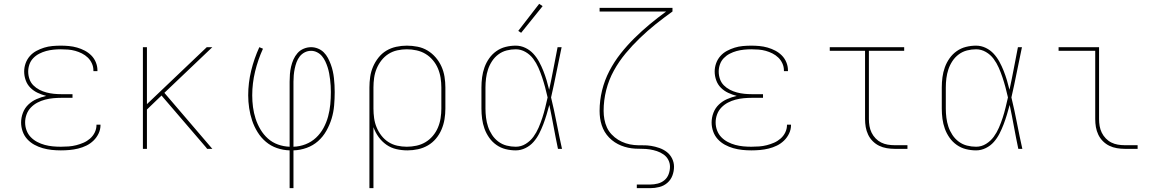

<svg xmlns="http://www.w3.org/2000/svg" viewBox="-20 -776 6040 1001"><path d="M297 8Q273 8 249.5 5.5Q226 3 203 -3.5Q180 -10 159 -21.5Q138 -33 122 -50.5Q106 -68 98 -91Q90 -114 90 -137Q90 -163 99.5 -188Q109 -213 128 -231Q147 -249 171 -259.5Q195 -270 221 -276Q198 -282 176.5 -292Q155 -302 138.5 -318.5Q122 -335 114 -357.5Q106 -380 106 -403Q106 -425 113.5 -446Q121 -467 135.5 -483.5Q150 -500 169.5 -510.5Q189 -521 210 -527.5Q231 -534 253 -536Q275 -538 297 -538Q318 -538 339.5 -536Q361 -534 382 -528Q403 -522 422 -512Q441 -502 456 -487Q471 -472 479.5 -451.5Q488 -431 488 -410Q488 -408 488 -407Q488 -406 488 -405H467Q467 -406 467 -407Q467 -408 467 -409Q467 -428 459 -445.5Q451 -463 437.5 -476Q424 -489 407 -497.5Q390 -506 372 -511Q354 -516 335 -517.5Q316 -519 297 -519Q278 -519 258.5 -517Q239 -515 220.5 -510Q202 -505 184.5 -496Q167 -487 153.5 -473Q140 -459 133.5 -440.5Q127 -422 127 -403Q127 -383 133.5 -364Q140 -345 154 -331Q168 -317 185.5 -308Q203 -299 222 -294Q241 -289 260.5 -287Q280 -285 300 -285H358V-266H300Q279 -266 257.5 -264Q236 -262 215 -256.5Q194 -251 175 -241Q156 -231 141 -215.5Q126 -200 118.5 -179.5Q111 -159 111 -138Q111 -116 118.5 -96Q126 -76 140.5 -61Q155 -46 174 -36Q193 -26 213.5 -20.5Q234 -15 255 -13Q276 -11 297 -11Q317 -11 337.5 -12.5Q358 -14 377.5 -19Q397 -24 415.5 -32Q434 -40 449.5 -53.5Q465 -67 474 -85.5Q483 -104 483 -124Q483 -125 483 -125.5Q483 -126 483 -126H504Q504 -126 504 -125Q504 -124 504 -124Q504 -101 494 -80Q484 -59 467.5 -43Q451 -27 430.5 -17Q410 -7 387.5 -1.5Q365 4 342.5 6Q320 8 297 8Z M725 0V-530H746V-233L1058 -530H1087L837 -292L1087 0H1060L1053 -9L822 -278L746 -205V0Z M1490 205V8Q1456 7 1424 -4Q1392 -15 1366.5 -36.5Q1341 -58 1323 -87Q1305 -116 1294.5 -147.5Q1284 -179 1279 -212.5Q1274 -246 1274 -279Q1274 -344 1289.5 -407.5Q1305 -471 1332 -530L1351 -522Q1325 -465 1310 -403.5Q1295 -342 1295 -279Q1295 -248 1299 -217.5Q1303 -187 1312.5 -157.5Q1322 -128 1338 -101Q1354 -74 1377 -53.5Q1400 -33 1429.5 -22.5Q1459 -12 1490 -11V-350Q1490 -370 1491.5 -389.5Q1493 -409 1497.5 -428.5Q1502 -448 1510 -466Q1518 -484 1531 -499Q1544 -514 1563 -522Q1582 -530 1602 -530Q1620 -530 1637.5 -523Q1655 -516 1668 -503Q1681 -490 1689.5 -474Q1698 -458 1704.5 -440.5Q1711 -423 1715 -405Q1719 -387 1721 -369Q1723 -351 1724 -332.5Q1725 -314 1725 -296Q1725 -261 1722 -226Q1719 -191 1709 -158Q1699 -125 1681.5 -94Q1664 -63 1638 -40Q1612 -17 1578.5 -5Q1545 7 1510 8V205ZM1510 -11Q1543 -12 1573.5 -24Q1604 -36 1627.5 -58Q1651 -80 1666.5 -108.5Q1682 -137 1690.5 -168.5Q1699 -200 1702 -232Q1705 -264 1705 -296Q1705 -313 1704 -329Q1703 -345 1701 -361.5Q1699 -378 1696 -394Q1693 -410 1688 -425.5Q1683 -441 1676 -456Q1669 -471 1658.5 -483.5Q1648 -496 1633 -503.5Q1618 -511 1602 -511Q1584 -511 1568.5 -503Q1553 -495 1542.5 -481.5Q1532 -468 1526 -451.5Q1520 -435 1516.5 -418Q1513 -401 1511.5 -384Q1510 -367 1510 -350Z M1906 205V-320Q1906 -348 1910 -375.5Q1914 -403 1925 -428.5Q1936 -454 1953.5 -476Q1971 -498 1994.5 -512Q2018 -526 2045.5 -532Q2073 -538 2101 -538Q2129 -538 2157 -532.5Q2185 -527 2209 -512.5Q2233 -498 2251.5 -476.5Q2270 -455 2281.5 -429.5Q2293 -404 2297.5 -376Q2302 -348 2302 -320V-210Q2302 -182 2297.5 -154.5Q2293 -127 2282 -101Q2271 -75 2253 -53.5Q2235 -32 2211 -18Q2187 -4 2159.5 2Q2132 8 2104 8Q2075 8 2046.5 1.5Q2018 -5 1994.5 -21.5Q1971 -38 1954 -61.5Q1937 -85 1927 -113V205ZM2101 -11Q2126 -11 2151.5 -16.5Q2177 -22 2198.5 -35Q2220 -48 2236.5 -67.5Q2253 -87 2263 -110.5Q2273 -134 2277 -159.5Q2281 -185 2281 -210V-320Q2281 -345 2277 -370.5Q2273 -396 2263 -419.5Q2253 -443 2236.5 -462.5Q2220 -482 2198.5 -495Q2177 -508 2151.5 -513.5Q2126 -519 2101 -519Q2076 -519 2051 -513.5Q2026 -508 2005 -494.5Q1984 -481 1968.5 -461Q1953 -441 1943.5 -418Q1934 -395 1930.5 -370Q1927 -345 1927 -320V-210Q1927 -185 1930.5 -160Q1934 -135 1943.5 -112Q1953 -89 1968.5 -69Q1984 -49 2005 -35.5Q2026 -22 2051 -16.5Q2076 -11 2101 -11Z M2669 8Q2642 8 2616 1.5Q2590 -5 2568 -20.5Q2546 -36 2530.5 -58Q2515 -80 2506 -105Q2497 -130 2493.5 -156.5Q2490 -183 2490 -210V-320Q2490 -347 2493.5 -373.5Q2497 -400 2506 -425Q2515 -450 2530.5 -472Q2546 -494 2568 -509.5Q2590 -525 2616 -531.5Q2642 -538 2669 -538Q2695 -538 2719 -526.5Q2743 -515 2760.5 -496Q2778 -477 2790.5 -454Q2803 -431 2812.5 -407Q2822 -383 2829.5 -358Q2837 -333 2843 -308Q2855 -363 2865.5 -418.5Q2876 -474 2887 -530H2908Q2894 -465 2881 -399Q2868 -333 2853 -268Q2869 -202 2882 -134.5Q2895 -67 2910 0H2889Q2877 -57 2866.5 -114.5Q2856 -172 2844 -229Q2837 -203 2829.5 -178Q2822 -153 2812.5 -128Q2803 -103 2791 -79.5Q2779 -56 2761.5 -36Q2744 -16 2719.5 -4Q2695 8 2669 8ZM2669 -11Q2697 -11 2721 -26Q2745 -41 2761 -63Q2777 -85 2788 -110.5Q2799 -136 2807.5 -162Q2816 -188 2822.5 -215Q2829 -242 2835 -268Q2829 -295 2822 -321Q2815 -347 2806.5 -372.5Q2798 -398 2787 -423Q2776 -448 2760 -469.5Q2744 -491 2720 -505Q2696 -519 2669 -519Q2645 -519 2621.5 -513Q2598 -507 2578.5 -492.5Q2559 -478 2545.5 -457.5Q2532 -437 2524.5 -414.5Q2517 -392 2514 -368Q2511 -344 2511 -320V-210Q2511 -186 2514 -162Q2517 -138 2524.5 -115.5Q2532 -93 2545.5 -72.5Q2559 -52 2578.5 -37.5Q2598 -23 2621.5 -17Q2645 -11 2669 -11ZM2697 -605 2682 -615 2791 -756 2809 -744Z M3300 205V186H3370Q3390 186 3409.5 181Q3429 176 3444 163.5Q3459 151 3466 132Q3473 113 3473 93Q3473 74 3464 57Q3455 40 3439 29Q3423 18 3405 12Q3387 6 3368 3Q3349 0 3330 0Q3311 0 3292 -1Q3273 -2 3254.5 -6Q3236 -10 3218.5 -17Q3201 -24 3185 -34.5Q3169 -45 3155.5 -59Q3142 -73 3132.5 -89Q3123 -105 3117 -123.5Q3111 -142 3108.5 -160.5Q3106 -179 3106 -198Q3106 -252 3119 -305Q3132 -358 3157 -406Q3182 -454 3215.5 -496.5Q3249 -539 3287.5 -577Q3326 -615 3367.5 -649.5Q3409 -684 3453 -716H3106V-735H3486V-716Q3441 -684 3398.5 -650Q3356 -616 3316.5 -578Q3277 -540 3242 -498Q3207 -456 3180.5 -408Q3154 -360 3140.5 -306.5Q3127 -253 3127 -198Q3127 -176 3131 -154Q3135 -132 3144 -112Q3153 -92 3168.5 -75.5Q3184 -59 3202.5 -47.5Q3221 -36 3242.5 -29Q3264 -22 3286 -20Q3308 -18 3330.5 -18.5Q3353 -19 3374.5 -15.5Q3396 -12 3417.5 -4.5Q3439 3 3456.5 16.5Q3474 30 3484 50.5Q3494 71 3494 93Q3494 117 3485.5 139.5Q3477 162 3459 177.5Q3441 193 3417.5 199Q3394 205 3370 205Z M3897 8Q3873 8 3849.5 5.5Q3826 3 3803 -3.5Q3780 -10 3759 -21.5Q3738 -33 3722 -50.5Q3706 -68 3698 -91Q3690 -114 3690 -137Q3690 -163 3699.5 -188Q3709 -213 3728 -231Q3747 -249 3771 -259.5Q3795 -270 3821 -276Q3798 -282 3776.5 -292Q3755 -302 3738.5 -318.5Q3722 -335 3714 -357.5Q3706 -380 3706 -403Q3706 -425 3713.5 -446Q3721 -467 3735.5 -483.5Q3750 -500 3769.5 -510.5Q3789 -521 3810 -527.5Q3831 -534 3853 -536Q3875 -538 3897 -538Q3918 -538 3939.5 -536Q3961 -534 3982 -528Q4003 -522 4022 -512Q4041 -502 4056 -487Q4071 -472 4079.5 -451.5Q4088 -431 4088 -410Q4088 -408 4088 -407Q4088 -406 4088 -405H4067Q4067 -406 4067 -407Q4067 -408 4067 -409Q4067 -428 4059 -445.5Q4051 -463 4037.5 -476Q4024 -489 4007 -497.5Q3990 -506 3972 -511Q3954 -516 3935 -517.5Q3916 -519 3897 -519Q3878 -519 3858.5 -517Q3839 -515 3820.5 -510Q3802 -505 3784.5 -496Q3767 -487 3753.5 -473Q3740 -459 3733.5 -440.5Q3727 -422 3727 -403Q3727 -383 3733.5 -364Q3740 -345 3754 -331Q3768 -317 3785.5 -308Q3803 -299 3822 -294Q3841 -289 3860.5 -287Q3880 -285 3900 -285H3958V-266H3900Q3879 -266 3857.5 -264Q3836 -262 3815 -256.5Q3794 -251 3775 -241Q3756 -231 3741 -215.5Q3726 -200 3718.5 -179.5Q3711 -159 3711 -138Q3711 -116 3718.5 -96Q3726 -76 3740.5 -61Q3755 -46 3774 -36Q3793 -26 3813.5 -20.5Q3834 -15 3855 -13Q3876 -11 3897 -11Q3917 -11 3937.5 -12.5Q3958 -14 3977.5 -19Q3997 -24 4015.5 -32Q4034 -40 4049.5 -53.5Q4065 -67 4074 -85.5Q4083 -104 4083 -124Q4083 -125 4083 -125.5Q4083 -126 4083 -126H4104Q4104 -126 4104 -125Q4104 -124 4104 -124Q4104 -101 4094 -80Q4084 -59 4067.5 -43Q4051 -27 4030.5 -17Q4010 -7 3987.5 -1.5Q3965 4 3942.5 6Q3920 8 3897 8Z M4644 0Q4624 0 4603 -3.5Q4582 -7 4563.5 -16Q4545 -25 4530 -40Q4515 -55 4506 -74Q4497 -93 4493.5 -113.5Q4490 -134 4490 -155V-511H4306V-530H4694V-511H4510V-155Q4510 -137 4513 -119Q4516 -101 4524 -84.5Q4532 -68 4545 -54.5Q4558 -41 4574 -33Q4590 -25 4608 -22Q4626 -19 4644 -19H4711V0Z M5069 8Q5042 8 5016 1.5Q4990 -5 4968 -20.5Q4946 -36 4930.5 -58Q4915 -80 4906 -105Q4897 -130 4893.5 -156.5Q4890 -183 4890 -210V-320Q4890 -347 4893.5 -373.5Q4897 -400 4906 -425Q4915 -450 4930.5 -472Q4946 -494 4968 -509.5Q4990 -525 5016 -531.5Q5042 -538 5069 -538Q5095 -538 5119 -526.5Q5143 -515 5160.5 -496Q5178 -477 5190.5 -454Q5203 -431 5212.5 -407Q5222 -383 5229.5 -358Q5237 -333 5243 -308Q5255 -363 5265.5 -418.5Q5276 -474 5287 -530H5308Q5294 -465 5281 -399Q5268 -333 5253 -268Q5269 -202 5282 -134.5Q5295 -67 5310 0H5289Q5277 -57 5266.5 -114.5Q5256 -172 5244 -229Q5237 -203 5229.5 -178Q5222 -153 5212.5 -128Q5203 -103 5191 -79.5Q5179 -56 5161.5 -36Q5144 -16 5119.5 -4Q5095 8 5069 8ZM5069 -11Q5097 -11 5121 -26Q5145 -41 5161 -63Q5177 -85 5188 -110.5Q5199 -136 5207.5 -162Q5216 -188 5222.5 -215Q5229 -242 5235 -268Q5229 -295 5222 -321Q5215 -347 5206.5 -372.5Q5198 -398 5187 -423Q5176 -448 5160 -469.5Q5144 -491 5120 -505Q5096 -519 5069 -519Q5045 -519 5021.5 -513Q4998 -507 4978.5 -492.5Q4959 -478 4945.5 -457.5Q4932 -437 4924.5 -414.5Q4917 -392 4914 -368Q4911 -344 4911 -320V-210Q4911 -186 4914 -162Q4917 -138 4924.5 -115.5Q4932 -93 4945.5 -72.5Q4959 -52 4978.5 -37.5Q4998 -23 5021.5 -17Q5045 -11 5069 -11Z M5844 0Q5824 0 5803 -3.5Q5782 -7 5763.5 -16Q5745 -25 5730 -40Q5715 -55 5706 -74Q5697 -93 5693.5 -113.5Q5690 -134 5690 -155V-511H5499V-530H5710V-155Q5710 -137 5713 -119Q5716 -101 5724 -84.5Q5732 -68 5745 -54.5Q5758 -41 5774 -33Q5790 -25 5808 -22Q5826 -19 5844 -19H5911V0Z"/></svg>

Font: Iosevka Slab Thin Extended
Style: Regular
Weight: 100
Width: 7
Monospace: yes
Designer: Belleve Invis
Foundry: Belleve Invis
Version: Version 11.1.1; ttfautohint (v1.8.3)